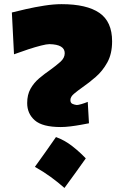

<svg xmlns="http://www.w3.org/2000/svg" viewBox="-20 -897 587 924"><path d="M272.5 -285.6Q184.1 -285.6 147.5 -317.9Q110.8 -350.1 110.8 -400.9Q110.8 -440.9 126.7 -469.5Q142.6 -498 168.2 -519.8Q193.8 -541.5 222.2 -561Q250 -581.1 270.8 -599.6Q291.5 -618.2 291.5 -641.1Q291.5 -683.1 217.8 -684.6Q204.6 -684.6 177.5 -677.7Q150.4 -670.9 116.2 -659.7Q82 -648.4 47.4 -635.7L37.1 -836.9Q64 -843.8 105.7 -853.3Q147.5 -862.8 192.9 -869.9Q238.3 -877 276.4 -877Q397 -877 458.3 -835Q519.5 -793 519.5 -698.2Q519.5 -638.2 496.6 -596.7Q473.6 -555.2 440.9 -526.9Q408.2 -498.5 378.4 -478Q353.5 -460.4 336.2 -445.8Q318.8 -431.2 318.8 -415.5Q318.8 -401.4 329.1 -397Q339.4 -392.6 349.6 -391.6Q356.4 -391.6 372.3 -396.2Q388.2 -400.9 402.3 -406.7L408.2 -303.7Q393.6 -300.8 369.4 -296.4Q345.2 -292 319.3 -288.8Q293.5 -285.6 272.5 -285.6ZM249.4 -237.4Q290.8 -222.4 326.8 -194.4Q362.7 -166.5 392.8 -134.8Q368.1 -99.9 342.6 -64.5Q317.1 -29 290.2 7.5Q259.1 -19.9 224.2 -45.4Q189.3 -70.9 147.9 -94Q201.1 -167.6 249.4 -237.4Z"/></svg>

Font: Pinar Black
Style: Regular
Weight: 900
Designer: Amin Abedi
Version: Version 3.000